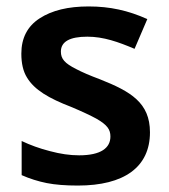

<svg xmlns="http://www.w3.org/2000/svg" viewBox="-20 -572 530 602"><path d="M450.2 -157.2C450.2 -250 389.6 -285.2 293.9 -323.2C261.2 -335.4 236.3 -346.2 218.8 -355.5C183.1 -373.5 170.9 -387.2 170.9 -410.2C170.9 -441.4 198.7 -457 253.9 -457C304.7 -457 351.1 -440.4 401.9 -418.9L441.9 -512.2C381.8 -539.1 324.7 -551.8 257.8 -551.8C193.8 -551.8 143.1 -539.6 104.5 -514.6C65.9 -489.7 46.9 -452.6 46.9 -403.8C46.9 -373 52.7 -348.1 64.5 -329.1C87.9 -290 133.3 -263.7 203.1 -236.8C237.8 -222.2 263.7 -210 281.7 -200.2C316.9 -180.2 326.2 -165.5 326.2 -144C326.2 -108.4 296.9 -85 228 -85C199.2 -85 168.9 -89.4 136.7 -98.1C104 -106.4 74.7 -117.2 47.9 -129.9V-22.9C73.2 -11.7 99.6 -3.4 126.5 2C153.3 7.3 186 9.8 224.1 9.8C369.1 9.8 450.2 -47.9 450.2 -157.2Z"/></svg>

Font: Noto Reveo Sans
Style: Regular
Weight: 600
Designer: Monotype Design Team
Foundry: Monotype Imaging Inc.
Version: Version 2.007